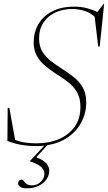

<svg xmlns="http://www.w3.org/2000/svg" viewBox="-20 -760 569 1012"><path d="M122 232.5Q96 232.5 85.8 224.8Q75.5 217 75.5 206Q75.5 198 81 192.2Q86.5 186.5 95.5 186.5Q99.5 186.5 104.8 194Q110 201.5 120.2 209.2Q130.5 217 148.5 217Q175 217 194.5 198.5Q214 180 214 155Q214 137 197.5 120.8Q181 104.5 138 90.5V88.5L213 8Q194 10 173.5 10Q84.5 10 19 -17.5L20.5 -191H29.5L59.5 -23Q86 -12 115.5 -8.2Q145 -4.5 171 -4.5Q238.5 -4.5 291 -27Q343.5 -49.5 373.8 -92.2Q404 -135 404 -196Q404 -245.5 383.8 -277.5Q363.5 -309.5 333 -331.8Q302.5 -354 271.5 -373.5Q241 -393.5 215 -415.8Q189 -438 173.2 -467.2Q157.5 -496.5 157.5 -537Q157.5 -590 182.2 -632.5Q207 -675 255 -700Q303 -725 372.5 -725Q407 -725 437.8 -717Q468.5 -709 493 -696.5L526.5 -740H529L505.5 -515H497.5L479 -671.5Q455 -694 424 -703.2Q393 -712.5 360.5 -712.5Q312 -712.5 272.5 -694.5Q233 -676.5 209.5 -641.8Q186 -607 186 -557Q186 -516 203.5 -487.5Q221 -459 249 -437.8Q277 -416.5 308 -396.5Q339 -377 368 -354.2Q397 -331.5 415.8 -299.8Q434.5 -268 434.5 -221Q434.5 -164.5 409.5 -116.8Q384.5 -69 338.5 -37Q292.5 -5 229 5.5L171.5 69Q211 84.5 225.2 102.5Q239.5 120.5 239.5 139Q239.5 177.5 206.5 205Q173.5 232.5 122 232.5Z"/></svg>

Font: Newsreader Display ExtraLight
Style: Italic
Weight: 275
Italic angle: -17°
Designer: Hugues Gentile
Foundry: Production Type
Version: Version 1.001